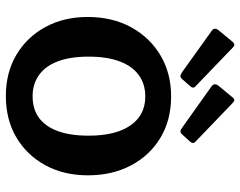

<svg xmlns="http://www.w3.org/2000/svg" viewBox="-100 -690 800 639"><g transform="rotate(90 299.5 -370.0)"><path d="M299 10Q221 10 162 -25Q103 -60 69.5 -121.5Q36 -183 36 -262Q36 -345 70.5 -407.5Q105 -470 164.5 -505Q224 -540 300 -540Q379 -540 438 -504.5Q497 -469 530 -406.5Q563 -344 563 -263Q563 -183 529.5 -121.5Q496 -60 437 -25Q378 10 299 10ZM300 -79Q343 -79 372 -100.5Q401 -122 416 -163.5Q431 -205 431 -265Q431 -326 415.5 -368Q400 -410 371 -432Q342 -454 300 -454Q259 -454 229 -432Q199 -410 183.5 -368Q168 -326 168 -265Q168 -205 183.5 -163.5Q199 -122 229 -100.5Q259 -79 300 -79ZM119 -745Q128 -755 137 -746L267 -621Q276 -613 265 -602L243 -577Q238 -571 233 -571Q228 -571 219 -577L85 -673Q75 -679 75 -685.5Q75 -692 81 -699ZM304 -745Q312 -755 321 -746L451 -621Q460 -613 450 -602L427 -577Q422 -571 417 -571Q412 -571 404 -577L269 -673Q260 -679 260 -685.5Q260 -692 266 -699Z"/></g></svg>

Font: Libre Franklin SemiBold
Style: Regular
Weight: 600
Designer: Pablo Impallari, Rodrigo Fuenzalida, Nhung Nguyen
Foundry: Impallari Type
Version: Version 3.000